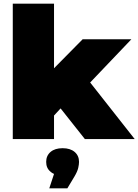

<svg xmlns="http://www.w3.org/2000/svg" viewBox="-20 -762 758 1052"><path d="M50 0V-742H276V-388L433 -547H700L474 -310L718 0H445L312 -168L276 -129V0ZM250 270 276 191Q264 186 256 178Q233 159 233 125Q233 91 257 70.5Q281 50 323 50Q365 50 389 70.5Q413 91 413 125Q413 139 408.5 158.5Q404 178 388 205L349 270Z"/></svg>

Font: Montserrat Thin Black
Style: Regular
Weight: 900
Version: Version 9.000